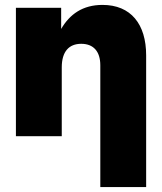

<svg xmlns="http://www.w3.org/2000/svg" viewBox="-20 -547 651 771"><path d="M228 -276.4C228 -340.3 257.3 -371.1 306.2 -371.1C355.5 -371.1 382.8 -340.3 382.8 -284.7V204.1H566.9V-324.7C566.9 -450.2 505.4 -527.3 391.6 -527.3C312 -527.3 259.8 -489.7 225.6 -430.7V-515.6H43.9V0H228Z"/></svg>

Font: Raveo Display Display ExtraBold
Style: Regular
Weight: 800
Designer: Jakub Foglar, Rasmus Andersson (Inter)
Foundry: Jakubfoglar.com
Version: Version 1.100;Glyphs 3.2.3 (3260)